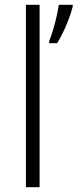

<svg xmlns="http://www.w3.org/2000/svg" viewBox="-20 -780 323 800"><path d="M145 0H88V-760H145ZM283 -753Q275 -720 257 -677Q239 -634 218 -600H185V-609Q192 -626 200.5 -653.5Q209 -681 215.5 -710Q222 -739 225 -760H283Z"/></svg>

Font: Noto Sans Lao Light
Style: Regular
Weight: 300
Designer: Monotype Design Team
Foundry: Monotype Imaging Inc.
Version: Version 2.003; ttfautohint (v1.8.4.7-5d5b)